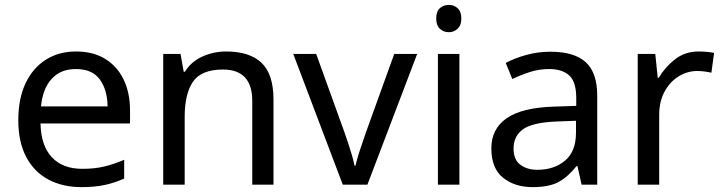

<svg xmlns="http://www.w3.org/2000/svg" viewBox="-20 -757 2962 787"><path d="M292 -546Q361 -546 410.5 -516Q460 -486 486.5 -431.5Q513 -377 513 -304V-251H146Q148 -160 192.5 -112.5Q237 -65 317 -65Q368 -65 407.5 -74.5Q447 -84 489 -102V-25Q448 -7 408 1.5Q368 10 313 10Q237 10 178.5 -21Q120 -52 87.5 -113.5Q55 -175 55 -264Q55 -352 84.5 -415Q114 -478 167.5 -512Q221 -546 292 -546ZM291 -474Q228 -474 191.5 -433.5Q155 -393 148 -321H421Q420 -389 389 -431.5Q358 -474 291 -474Z M907 -546Q1003 -546 1052 -499.5Q1101 -453 1101 -349V0H1014V-343Q1014 -472 894 -472Q805 -472 771 -422Q737 -372 737 -278V0H649V-536H720L733 -463H738Q764 -505 810 -525.5Q856 -546 907 -546Z M1385 0 1182 -536H1276L1390 -220Q1398 -198 1407 -171Q1416 -144 1423 -119.5Q1430 -95 1433 -78H1437Q1441 -95 1448.5 -120Q1456 -145 1465.5 -172Q1475 -199 1482 -220L1596 -536H1690L1486 0Z M1820 -737Q1840 -737 1855.5 -723.5Q1871 -710 1871 -681Q1871 -653 1855.5 -639Q1840 -625 1820 -625Q1798 -625 1783 -639Q1768 -653 1768 -681Q1768 -710 1783 -723.5Q1798 -737 1820 -737ZM1863 -536V0H1775V-536Z M2236 -545Q2334 -545 2381 -502Q2428 -459 2428 -365V0H2364L2347 -76H2343Q2308 -32 2269.5 -11Q2231 10 2163 10Q2090 10 2042 -28.5Q1994 -67 1994 -149Q1994 -229 2057 -272.5Q2120 -316 2251 -320L2342 -323V-355Q2342 -422 2313 -448Q2284 -474 2231 -474Q2189 -474 2151 -461.5Q2113 -449 2080 -433L2053 -499Q2088 -518 2136 -531.5Q2184 -545 2236 -545ZM2262 -259Q2162 -255 2123.5 -227Q2085 -199 2085 -148Q2085 -103 2112.5 -82Q2140 -61 2183 -61Q2251 -61 2296 -98.5Q2341 -136 2341 -214V-262Z M2844 -546Q2859 -546 2876.5 -544.5Q2894 -543 2907 -540L2896 -459Q2883 -462 2867.5 -464Q2852 -466 2838 -466Q2797 -466 2761 -443.5Q2725 -421 2703.5 -380.5Q2682 -340 2682 -286V0H2594V-536H2666L2676 -438H2680Q2706 -482 2747 -514Q2788 -546 2844 -546Z"/></svg>

Font: Noto Sans Meroitic
Style: Regular
Weight: 400
Designer: Monotype Design Team
Foundry: Monotype Imaging Inc.
Version: Version 2.002; ttfautohint (v1.8.4.7-5d5b)